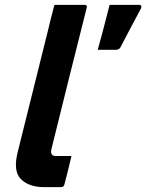

<svg xmlns="http://www.w3.org/2000/svg" viewBox="-20 -770 602 790"><path d="M176 -639Q182 -665 189.5 -694.5Q197 -724 204 -750H329Q333 -750 336 -747Q339 -744 337 -739Q300 -594 264 -448.5Q228 -303 192 -158Q188 -142 193 -135Q197 -128 212 -128H274Q267 -99 260 -69.5Q253 -40 245 -11Q242 0 231 0H162Q99 0 66 -33Q33 -66 53 -145Q84 -268 114.5 -392Q145 -516 176 -639ZM457 -565H382Q393 -604 400 -630.5Q407 -657 414 -684Q421 -711 431 -750H553Q559 -750 561 -745.5Q563 -741 560 -735Q542 -701 530 -679Q518 -657 506.5 -634.5Q495 -612 476 -576Q470 -565 457 -565Z"/></svg>

Font: Recursive Sn Lnr St
Style: Bold Italic
Weight: 700
Italic angle: -15°
Version: Version 1.079;hotconv 1.0.112;makeotfexe 2.5.65598; ttfautoh